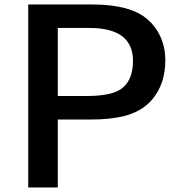

<svg xmlns="http://www.w3.org/2000/svg" viewBox="-20 -805 800 850"><path d="M105 -785.2H386.7Q520 -785.2 594.7 -745.6Q636.2 -723.6 665.5 -684.6Q711.9 -621.6 711.9 -538.6Q711.9 -433.6 654.3 -365.2Q609.4 -311.5 530.3 -291.5Q469.2 -275.9 382.8 -275.9H235.8V24.9H105ZM235.8 -681.2V-379.9H359.9Q469.7 -379.9 513.2 -409.2Q568.8 -446.3 568.8 -535.2Q568.8 -681.2 376 -681.2Z"/></svg>

Font: BIZ UDPGothic
Style: Bold
Weight: 700
Designer: TypeBank Co., Ltd.
Foundry: Morisawa Inc.
Version: Version 1.051